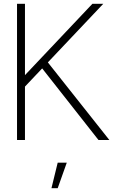

<svg xmlns="http://www.w3.org/2000/svg" viewBox="-20 -740 598 1015"><path d="M526 -720 90 -259V-319.5L468.5 -720ZM193 -391 230 -414 558 0H500.5ZM70 -720H112V0H70ZM252 255H285L333 120H285Z"/></svg>

Font: Tap Sans
Style: Regular
Weight: 400
Designer: Tap Payments
Foundry: Tap Payments
Version: Version 1.001;Glyphs 3.1.2 (3151)